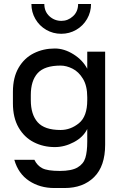

<svg xmlns="http://www.w3.org/2000/svg" viewBox="-20 -740 619 966"><path d="M509 -480V-12Q509 96 453.5 151Q398 206 305 206H253Q181 206 126.5 170Q72 134 52 64H153Q167 93 193 106.5Q219 120 281 120Q340 120 370 102.5Q400 85 409.5 54Q419 23 419 -28V-91Q399 -50 352 -25Q305 0 256 0Q198 0 150 -24.5Q102 -49 73.5 -98.5Q45 -148 45 -220V-278Q45 -350 73.5 -399Q102 -448 150 -472Q198 -496 256 -496Q303 -496 349.5 -467Q396 -438 419 -394V-480ZM419 -236V-251Q419 -308 397.5 -343.5Q376 -379 345 -394.5Q314 -410 285 -410Q204 -410 169.5 -372Q135 -334 135 -262V-236Q135 -164 169.5 -125Q204 -86 285 -86Q335 -86 377 -120Q419 -154 419 -236ZM289 -635Q322 -635 347.5 -658.5Q373 -682 373 -720H438Q438 -679 418 -644.5Q398 -610 363.5 -590Q329 -570 288 -570Q247 -570 212.5 -590Q178 -610 158 -644.5Q138 -679 138 -720H203Q203 -682 228.5 -658.5Q254 -635 289 -635Z"/></svg>

Font: Violet Sans
Style: Regular
Weight: 400
Designer: Calvin Waterman
Foundry: Violet Office
Version: Version 1.013